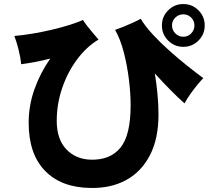

<svg xmlns="http://www.w3.org/2000/svg" viewBox="-20 -887 1040 951"><path d="M428 44Q283 42 202.5 -41.5Q122 -125 122 -279Q122 -365 151 -446Q180 -527 229 -597Q191 -587 154 -580Q117 -573 85 -569Q82 -601 72 -641Q62 -681 51 -709Q90 -712 138.5 -720Q187 -728 236 -739.5Q285 -751 326 -764Q367 -777 391 -788Q399 -775 413 -757Q427 -739 442 -721.5Q457 -704 468 -691Q409 -656 362 -593Q315 -530 288 -451Q261 -372 261 -288Q261 -198 308 -148Q355 -98 431 -96Q526 -94 576.5 -155.5Q627 -217 627 -365Q627 -424 618.5 -493.5Q610 -563 593 -628.5Q576 -694 550 -739Q568 -745 591.5 -754.5Q615 -764 638 -774.5Q661 -785 677 -794Q699 -757 737 -716Q775 -675 820 -635Q865 -595 909 -560Q953 -525 987 -500Q975 -488 957 -466Q939 -444 922 -420Q905 -396 894 -375Q863 -402 825 -440.5Q787 -479 747 -523Q755 -473 760 -421.5Q765 -370 765 -319Q765 -200 722.5 -118Q680 -36 604.5 5Q529 46 428 44ZM888 -655Q844 -655 813 -686Q782 -717 782 -761Q782 -805 813 -836Q844 -867 888 -867Q932 -867 963 -836Q994 -805 994 -761Q994 -717 963 -686Q932 -655 888 -655ZM888 -705Q911 -705 927 -721.5Q943 -738 943 -761Q943 -784 927 -800Q911 -816 888 -816Q865 -816 848.5 -800Q832 -784 832 -761Q832 -738 848.5 -721.5Q865 -705 888 -705Z"/></svg>

Font: Zen Kaku Gothic Antique Black
Style: Regular
Weight: 900
Designer: Yoshimichi Ohira
Foundry: Positype
Version: Version 1.001